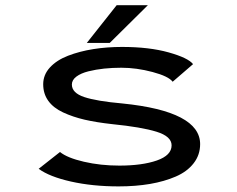

<svg xmlns="http://www.w3.org/2000/svg" viewBox="-20 -688 890 720"><path d="M305.5 -527 417.5 -668.5H534.5L391.5 -527ZM425 11Q327 11 246 -7.2Q165 -25.5 125 -55L205 -118Q232 -96 294.5 -81.5Q357 -67 427.5 -67Q513 -67 568.2 -86.2Q623.5 -105.5 623.5 -143Q623.5 -176.5 567 -194Q510.5 -211.5 400.5 -222.5Q341.5 -229 297.2 -239.2Q253 -249.5 216.5 -266.5Q180 -283.5 161 -310Q142 -336.5 142 -372Q142 -407.5 167.2 -435Q192.5 -462.5 235.2 -479Q278 -495.5 329.5 -503.8Q381 -512 437.5 -512Q539.5 -512 612.5 -491.5Q685.5 -471 704 -447.5L627.5 -381.5Q612 -402 552 -418Q492 -434 435 -434Q402 -434 370.8 -430.8Q339.5 -427.5 311.5 -420.5Q283.5 -413.5 266.5 -400.8Q249.5 -388 249.5 -371Q249.5 -339.5 296 -324Q342.5 -308.5 439 -300Q730.5 -270.5 730.5 -147.5Q730.5 -107 706.2 -75.8Q682 -44.5 639.2 -26Q596.5 -7.5 542.5 1.8Q488.5 11 425 11Z"/></svg>

Font: League Mono Wide
Style: Regular
Weight: 400
Width: 8
Designer: Tyler Finck
Foundry: The League of Moveable Type / Tyler Finck
Version: Version 2.210